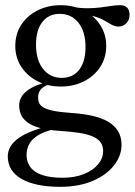

<svg xmlns="http://www.w3.org/2000/svg" viewBox="-20 -456 520 741"><path d="M211.5 265Q164 265 126.5 257.2Q89 249.5 63 234.5Q37 219.5 23.5 197.8Q10 176 10 147.5Q10 127.5 20.5 109.5Q31 91.5 53.2 76Q75.5 60.5 109.8 47.8Q144 35 192 25H217.5V37Q166 45.5 136.5 60.8Q107 76 94.8 96.5Q82.5 117 82.5 141.5Q82.5 169 97.2 189Q112 209 142.8 219.5Q173.5 230 221.5 230Q268 230 303.2 216Q338.5 202 358.2 178.5Q378 155 378 127.5Q378 108 369 94.5Q360 81 340.2 71.8Q320.5 62.5 288.2 57.2Q256 52 209 49Q162 46 131.8 37.2Q101.5 28.5 84.5 15.2Q67.5 2 60.8 -14.5Q54 -31 54 -49Q54 -83 85.5 -106.5Q117 -130 170.5 -141L183 -132Q156 -128.5 141.5 -115.2Q127 -102 127 -80Q127 -68 131.2 -58.2Q135.5 -48.5 148.2 -41Q161 -33.5 187 -28.2Q213 -23 256.5 -20Q300 -17 335.5 -9.2Q371 -1.5 396.2 13Q421.5 27.5 435.2 49.5Q449 71.5 449 103Q449 145 420.2 182Q391.5 219 338.2 242Q285 265 211.5 265ZM214.5 -122Q165.5 -122 125.5 -142.2Q85.5 -162.5 62.2 -198Q39 -233.5 39 -278.5Q39 -325 62.2 -360.5Q85.5 -396 125.5 -416Q165.5 -436 214.5 -436Q251.5 -436 283.2 -424.5Q315 -413 339 -391.8Q363 -370.5 376.5 -342Q390 -313.5 390 -279.5Q390 -233.5 366.8 -197.8Q343.5 -162 303.8 -142Q264 -122 214.5 -122ZM218.5 -155.5Q261.5 -155.5 285.8 -187Q310 -218.5 310 -274.5Q310 -334 282.8 -368.2Q255.5 -402.5 210.5 -402.5Q168 -402.5 143.5 -371.2Q119 -340 119 -283.5Q119 -224.5 146.2 -190Q173.5 -155.5 218.5 -155.5ZM276 -400.5 260 -429Q292.5 -424 319 -424.2Q345.5 -424.5 367.2 -427.2Q389 -430 408 -433Q427 -436 444 -436Q461.5 -436 470.8 -426.5Q480 -417 480 -397.5Q480 -379 467.5 -366.2Q455 -353.5 437.5 -353.5Q423.5 -353.5 410.8 -360.8Q398 -368 381.5 -377.5Q365 -387 339.8 -394Q314.5 -401 276 -400.5Z"/></svg>

Font: Newsreader 16pt
Style: Regular
Weight: 400
Designer: Hugues Gentile
Foundry: Production Type
Version: Version 1.003